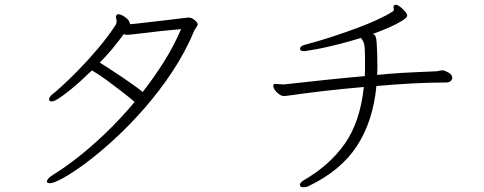

<svg xmlns="http://www.w3.org/2000/svg" viewBox="-20 -740 2040 810"><path d="M178 25Q178 20 183.5 13.5Q189 7 203 -2Q246 -28 303 -72Q360 -116 423.5 -176.5Q487 -237 548 -310Q527 -328 495.5 -352.5Q464 -377 430.5 -401.5Q397 -426 368 -443Q348 -424 323 -401Q298 -378 273 -358Q248 -338 228 -325Q208 -312 198 -312Q190 -312 188 -317Q187 -318 187 -321Q187 -331 202 -343Q208 -347 237 -373Q266 -399 307 -440.5Q348 -482 391 -532.5Q434 -583 468 -635Q472 -642 472 -651Q472 -656 471 -659Q469 -665 469 -669Q469 -675 475 -679Q476 -680 479 -680Q490 -680 506 -669Q522 -658 526 -647Q528 -643 528 -640V-638Q535 -638 561 -641Q587 -644 622 -648Q657 -652 691 -656Q725 -660 748.5 -663Q772 -666 775 -666Q789 -666 801.5 -655Q814 -644 814 -638Q814 -634 811 -629Q809 -625 806 -621.5Q803 -618 801 -614Q762 -520 706 -436Q650 -352 586.5 -280Q523 -208 459.5 -150Q396 -92 340.5 -51Q285 -10 245.5 11.5Q206 33 191 33Q180 33 178 28ZM744 -617Q695 -613 650 -608Q605 -603 573.5 -599Q542 -595 530 -594Q526 -594 523 -593.5Q520 -593 517 -593Q508 -593 502 -596Q478 -563 452.5 -532.5Q427 -502 401 -476Q414 -468 437 -453Q460 -438 487 -420Q514 -402 539.5 -384Q565 -366 582 -352Q629 -412 671 -478.5Q713 -545 744 -617Z M1851 -443Q1857 -442 1872.5 -433.5Q1888 -425 1888 -411Q1888 -404 1881 -398Q1874 -392 1863 -392Q1794 -392 1718.5 -388Q1643 -384 1568 -377Q1554 -229 1486 -124.5Q1418 -20 1282 45Q1272 50 1260 50Q1251 50 1247 46Q1245 42 1245 40Q1245 31 1262 20Q1370 -42 1434.5 -133.5Q1499 -225 1515 -373Q1420 -365 1337 -355Q1254 -345 1199 -337Q1192 -336 1187 -335.5Q1182 -335 1177 -335Q1164 -335 1148.5 -350Q1133 -365 1133 -378Q1133 -385 1139 -386H1143Q1148 -386 1155 -385Q1162 -384 1173 -384Q1176 -384 1180.5 -384Q1185 -384 1189 -385Q1260 -393 1345 -402Q1430 -411 1519 -419Q1520 -430 1520 -441.5Q1520 -453 1520 -464Q1520 -510 1519 -530.5Q1518 -551 1514.5 -560Q1511 -569 1503 -580Q1451 -564 1403 -552Q1355 -540 1320.5 -533.5Q1286 -527 1271 -525Q1269 -525 1267 -524.5Q1265 -524 1263 -524Q1246 -524 1246 -534Q1246 -546 1266 -551Q1286 -556 1321.5 -566.5Q1357 -577 1400.5 -591.5Q1444 -606 1488.5 -622.5Q1533 -639 1572 -657Q1611 -675 1636 -691Q1638 -693 1640 -695Q1642 -697 1642 -700Q1642 -701 1641.5 -701.5Q1641 -702 1641 -703Q1640 -705 1640 -710Q1640 -713 1642 -716.5Q1644 -720 1651 -720Q1657 -720 1668 -711.5Q1679 -703 1688.5 -692Q1698 -681 1698 -674Q1698 -666 1675.5 -652Q1653 -638 1620 -623.5Q1587 -609 1553 -597Q1562 -593 1565 -584.5Q1568 -576 1569 -560Q1572 -514 1572 -470Q1572 -459 1572 -447Q1572 -435 1571 -424Q1602 -427 1626 -429Q1650 -431 1675.5 -432.5Q1701 -434 1734.5 -435.5Q1768 -437 1816 -439Q1824 -439 1831 -441Q1838 -443 1846 -443Z"/></svg>

Font: Moon Stars Kai T Light
Style: Regular
Weight: 300
Designer: GuiWonder
Version: Version 1.101